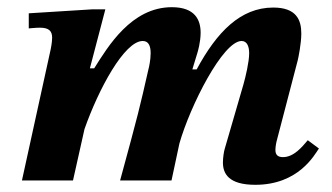

<svg xmlns="http://www.w3.org/2000/svg" viewBox="-20 -502 923 534"><path d="M690 12C811 12 855 -72 867 -89L836 -112C820 -93 797 -65 767 -65C752 -65 746 -72 746 -85C746 -95 749 -108 749 -108L808 -334C810 -342 818 -381 818 -409C818 -447 804 -481 740 -481C649 -481 583 -413 527 -309H515L529 -355C530 -358 538 -385 538 -411C538 -446 523 -482 458 -482C345 -482 280 -372 242 -312H230L273 -476H236L60 -465V-423C60 -423 80 -425 91 -425C117 -425 125 -415 125 -397C125 -384 121 -365 121 -365L41 0H183L215 -143C254 -254 326 -388 377 -388C394 -388 399 -373 399 -354C399 -335 394 -313 393 -310C369 -204 365 -187 314 0H457L479 -103C509 -208 600 -388 652 -388C668 -388 673 -371 673 -354C673 -330 663 -288 657 -267L605 -88C603 -82 600 -64 600 -50C600 -19 616 12 690 12Z"/></svg>

Font: STIX Two Text
Style: Bold Italic
Weight: 700
Italic angle: -12°
Designer: Ross Mills, John Hudson & Paul Hanslow, Tiro Typeworks Ltd; with prior portions MicroPress Inc. and Coen Hoffman, Elsevi
Foundry: Tiro Typeworks Ltd
Version: Version 2.13 b171